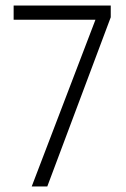

<svg xmlns="http://www.w3.org/2000/svg" viewBox="-20 -670 454 690"><path d="M94 0 323 -599H29V-650H378V-608L150 0Z"/></svg>

Font: Noto Sans Telugu ExtraCondensed Light
Style: Regular
Weight: 300
Width: 2
Designer: Jelle Bosma - Monotype Design Team
Foundry: Monotype Imaging Inc.
Version: Version 2.005; ttfautohint (v1.8.4.7-5d5b)